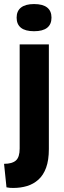

<svg xmlns="http://www.w3.org/2000/svg" viewBox="-35 -746 317 947"><path d="M31 181Q22 181 14 180.5Q6 180 -3 178L-15 62Q25 62 43.5 45.5Q62 29 62 -13V-527H206V-11Q206 44 192.5 81Q179 118 154.5 140Q130 162 98.5 171.5Q67 181 31 181ZM133 -592Q90 -592 68.5 -609Q47 -626 47 -659Q47 -692 69 -709Q91 -726 133 -726Q176 -726 197.5 -709Q219 -692 219 -659Q219 -626 197.5 -609Q176 -592 133 -592Z"/></svg>

Font: Bricolage Grotesque 24pt SemiCondensed
Style: Bold
Weight: 700
Width: 4
Designer: Mathieu Triay
Foundry: Atelier Triay
Version: Version 1.001;gftools[0.9.33.dev8+g029e19f]